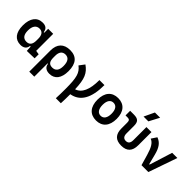

<svg xmlns="http://www.w3.org/2000/svg" viewBox="126 -1917 3264 3264"><g transform="rotate(45 1758.0 -285.0)"><path d="M234.4 9.8C307.6 9.8 356.4 -24.9 363.3 -93.8H378.4L384.3 4.9L567.4 0V-97.7L496.1 -108.4V-517.6H375.5V-423.8H362.3C354.5 -493.2 313.5 -527.3 237.8 -527.3C105 -527.3 29.3 -427.7 29.3 -253.9C29.3 -84 104 9.8 234.4 9.8ZM375.5 -235.4C375.5 -147.5 342.3 -100.1 269 -100.1C191.4 -100.1 151.4 -151.9 151.4 -253.9C151.4 -358.4 194.3 -417.5 270 -417.5C338.9 -417.5 375.5 -370.1 375.5 -282.2Z M928.2 9.8C1056.6 9.8 1129.9 -84 1129.9 -253.9C1129.9 -435.5 1051.8 -527.3 896.5 -527.3C745.6 -527.3 663.1 -440.9 663.1 -284.2V224.6H783.7V-94.7H794.4C801.8 -25.4 852.1 9.8 928.2 9.8ZM783.7 -235.8V-279.8C783.7 -368.7 822.8 -417.5 894 -417.5C969.2 -417.5 1007.8 -362.3 1007.8 -253.9C1007.8 -151.9 967.3 -100.1 889.2 -100.1C814.5 -100.1 783.7 -142.1 783.7 -235.8Z M1301.8 224.6H1422.4C1425.8 162.6 1427.2 88.9 1427.2 2.9C1628.9 -32.2 1728.5 -205.1 1728.5 -517.6H1607.9C1607.9 -286.1 1547.4 -152.3 1425.8 -114.3C1417 -356.9 1375 -449.7 1251.5 -537.1L1179.7 -441.9C1281.2 -364.7 1306.6 -276.4 1306.6 -4.9C1306.6 84.5 1305.2 160.6 1301.8 224.6Z M2050.8 9.8C2197.8 9.8 2282.2 -87.9 2282.2 -258.8C2282.2 -429.7 2197.8 -527.3 2050.8 -527.3C1903.8 -527.3 1819.3 -429.7 1819.3 -258.8C1819.3 -87.9 1903.8 9.8 2050.8 9.8ZM2050.8 -102.5C1982.4 -102.5 1943.4 -159.2 1943.4 -258.8C1943.4 -358.9 1982.4 -415 2050.8 -415C2119.1 -415 2158.2 -358.9 2158.2 -258.8C2158.2 -159.2 2119.1 -102.5 2050.8 -102.5Z M2656.2 9.8C2791.5 9.8 2858.4 -59.6 2858.4 -200.2V-517.6H2737.8V-202.6C2737.8 -136.2 2710.9 -102.5 2656.2 -102.5C2602.1 -102.5 2574.2 -136.2 2574.2 -202.6V-380.9C2574.2 -481.4 2537.6 -517.6 2435.5 -517.6H2346.2V-406.7H2398.9C2439 -406.7 2453.6 -388.7 2453.6 -338.4V-200.2C2453.6 -59.6 2521 9.8 2656.2 9.8ZM2576.7 -609.4H2692.4L2790 -794.9H2664.6Z M3136.7 0H3301.3L3481.4 -517.6H3356.4L3227.1 -105H3216.8L3170.4 -288.1C3134.8 -428.2 3083 -493.7 2992.2 -527.3L2927.7 -429.7C3000 -403.8 3042 -326.7 3081.5 -190.4Z"/></g></svg>

Font: Cascadia Code PL SemiBold
Style: Regular
Weight: 600
Monospace: yes
Designer: Aaron Bell
Foundry: Saja Typeworks
Version: Version 2404.023